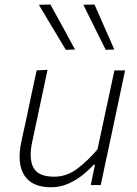

<svg xmlns="http://www.w3.org/2000/svg" viewBox="-20 -798 592 828"><path d="M200 9.5Q117.5 9.5 85 -41.8Q52.5 -93 71.5 -184Q76 -205.5 80.2 -225Q84.5 -244.5 90.5 -271Q103.5 -334 114.8 -386.5Q126 -439 138 -494.5L185 -497Q173 -441 161.8 -387.8Q150.5 -334.5 137.5 -273.5L119 -187Q103.5 -114 124.2 -75Q145 -36 213.5 -36Q267.5 -36 313 -70.2Q358.5 -104.5 400.5 -154L426 -273.5Q439 -333.5 450.2 -386.2Q461.5 -439 473.5 -494.5H519.5Q507.5 -439 496.5 -386Q485.5 -333 472 -270.5L461.5 -220.5Q448 -159 437.2 -107.5Q426.5 -56 414.5 0H371.5L389.5 -87.5H383.5Q366.5 -68 338.8 -45.2Q311 -22.5 275.8 -6.5Q240.5 9.5 200 9.5ZM264 -583Q235 -631.5 205.8 -680Q176.5 -728.5 147.5 -777.5L197.5 -778.5Q224 -731 250.5 -682Q277 -633 303.5 -584.5ZM436 -583Q411.5 -632 387.2 -681Q363 -730 339.5 -777.5L387.5 -778.5Q408.5 -731 430 -682Q451.5 -633 473 -584.5Z"/></svg>

Font: Commissioner ExtraLight
Style: Italic
Weight: 200
Italic angle: -12°
Designer: Kostas Bartsokas
Foundry: Kostas Bartsokas
Version: Version 1.000; ttfautohint (v1.8.3)